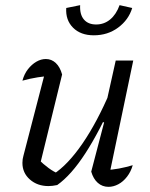

<svg xmlns="http://www.w3.org/2000/svg" viewBox="-20 -719 583 745"><path d="M221 -430 135 -79 129 -101Q148 -82 168.5 -67Q189 -52 207 -45L187 -43Q243 -79 300 -162Q357 -245 408 -365L420 -334Q394 -272 366.5 -219.5Q339 -167 311.5 -124.5Q284 -82 256.5 -51Q229 -20 202 -1Q183 3 168 3Q125 3 96 -22.5Q67 -48 67 -87Q67 -102 71 -115L160 -458L192 -426Q158 -424 126.5 -419Q95 -414 67 -406Q74 -432 88.5 -450.5Q103 -469 121 -479.5Q139 -490 158 -490Q180 -490 196.5 -474.5Q213 -459 221 -430ZM334 -53 384 -244 376 -246 429 -484H497L401 -25L386 -59Q415 -60 441.5 -65Q468 -70 495 -78Q488 -53 473 -33.5Q458 -14 439 -4Q420 6 401 6Q377 6 359.5 -9.5Q342 -25 334 -53ZM344 -582Q293 -582 263.5 -611.5Q234 -641 237 -688L291 -699Q289 -663 305.5 -643.5Q322 -624 353 -624Q384 -624 407.5 -643.5Q431 -663 444 -699L493 -688Q479 -642 438.5 -612Q398 -582 344 -582Z"/></svg>

Font: Piazzolla 24pt
Style: Italic
Weight: 400
Italic angle: -11.3°
Designer: Juan Pablo del Peral
Foundry: Huerta Tipografica
Version: Version 2.005